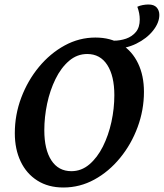

<svg xmlns="http://www.w3.org/2000/svg" viewBox="-20 -822 729 854"><path d="M261.9 12Q194.7 12 146.2 -18.8Q97.6 -49.5 71.8 -104Q45.9 -158.5 45.9 -229.5Q45.9 -311.8 74.6 -387.8Q103.3 -463.8 153.1 -524.1Q203 -584.4 267.5 -619.7Q332 -655 404.3 -655Q472 -655 520 -624.7Q568.1 -594.5 594.2 -540Q620.3 -485.5 620.3 -413.5Q620.3 -332.7 592.1 -256.5Q564 -180.3 514.1 -119.5Q464.3 -58.6 399.7 -23.3Q335.2 12 261.9 12ZM297.6 -60.6Q341.9 -60.6 377.4 -90.7Q412.8 -120.8 437.7 -170.3Q462.5 -219.9 475.6 -279.6Q488.6 -339.3 488.6 -398.5Q488.6 -484.2 457.2 -533Q425.7 -581.8 368 -581.8Q322.8 -581.8 287.1 -551.2Q251.4 -520.6 226.8 -470.4Q202.2 -420.1 189.6 -360.7Q177.1 -301.2 177.1 -243Q177.1 -156.8 208.5 -108.7Q239.9 -60.6 297.6 -60.6ZM480 -604.4 485.4 -641Q514.4 -641 540.9 -650.1Q567.4 -659.3 584.5 -679.8Q601.6 -700.4 601.6 -735.4Q601.6 -762.9 590.8 -792Q601.2 -797 614.8 -799.5Q628.3 -802 639.9 -802Q665.3 -802 677 -788.7Q688.7 -775.4 688.7 -755.6Q688.7 -721.1 660.9 -686Q633.1 -650.8 585.9 -627.6Q538.7 -604.4 480 -604.4Z"/></svg>

Font: Petrona
Style: Italic
Weight: 400
Italic angle: -9°
Designer: Ringo R. Seeber
Foundry: Ringo R. Seeber
Version: Version 2.001; ttfautohint (v1.8.3)